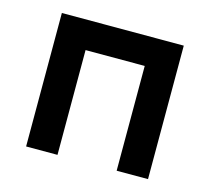

<svg xmlns="http://www.w3.org/2000/svg" viewBox="-70 -498 633 579"><g transform="rotate(15 246.5 -208.5)"><path d="M56.2 0V-416.7H436.8V0H338.9V-327.1H154.2V0Z"/></g></svg>

Font: Afacad Flux Medium
Style: Regular
Weight: 500
Designer: Kristian Moeller
Foundry: Dicotype
Version: Version 1.100